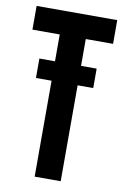

<svg xmlns="http://www.w3.org/2000/svg" viewBox="-81 -749 518 798"><g transform="rotate(10 178.0 -350.0)"><path d="M57.1 -486.8H123V-600.1H7.8V-700.2H348.1V-600.1H232.9V-486.8H298.8V-404.8H232.9V0H123V-404.8H57.1Z"/></g></svg>

Font: Bebas Neue Bold
Style: Regular
Weight: 700
Designer: Ryoichi Tsunekawa
Foundry: Ryoichi Tsunekawa
Version: Version 1.300